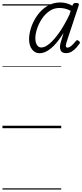

<svg xmlns="http://www.w3.org/2000/svg" viewBox="-20 -1045 671 1565"><path d="M303 -611Q265 -611 241 -642.5Q217 -674 217 -726Q217 -770 234 -821.5Q251 -873 284 -919.5Q317 -966 364.5 -995.5Q412 -1025 472 -1025Q497 -1025 523 -1018Q549 -1011 570 -998L574 -1008Q578 -1016 584 -1018.5Q590 -1021 599 -1021Q617 -1021 621 -1015Q625 -1009 621 -999L522 -700Q518 -685 517 -675.5Q516 -666 519 -661.5Q522 -657 530 -657Q544 -657 561 -671Q578 -685 598 -710Q603 -717 608.5 -717.5Q614 -718 620 -713Q630 -706 631 -700.5Q632 -695 629 -690Q620 -677 604 -658.5Q588 -640 566.5 -626Q545 -612 518 -612Q485 -612 474.5 -634.5Q464 -657 473 -692Q480 -717 486 -736.5Q492 -756 498 -776Q443 -689 394.5 -650Q346 -611 303 -611ZM268 -732Q268 -710 274 -693Q280 -676 291 -667Q302 -658 318 -658Q346 -658 383 -688.5Q420 -719 462 -778.5Q504 -838 546 -925L556 -957Q531 -970 508.5 -975Q486 -980 464 -980Q419 -980 382.5 -954.5Q346 -929 320.5 -890Q295 -851 281.5 -809Q268 -767 268 -732ZM0 490H479V500H0ZM0 -20H479V0H0ZM0 -505H479V-500H0ZM0 -1010H479V-1000H0Z"/></svg>

Font: Playwrite US Trad Guides
Style: Regular
Weight: 400
Designer: Veronika Burian, José Scaglione
Foundry: TypeTogether
Version: Version 1.003